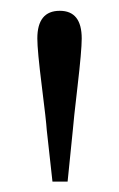

<svg xmlns="http://www.w3.org/2000/svg" viewBox="-20 -821 223 359"><path d="M91.8 -800.8Q132.8 -800.8 132.8 -749Q132.8 -726.6 125 -659.7Q117.2 -592.8 116.2 -578.1L106.4 -481.4H78.1L67.4 -578.1Q66.4 -594.7 58.1 -660.6Q49.8 -726.6 49.8 -749Q49.8 -800.8 91.8 -800.8Z"/></svg>

Font: Bpmf Zihi Serif Light
Style: Light
Weight: 300
Foundry: But Ko
Version: Version 1.320